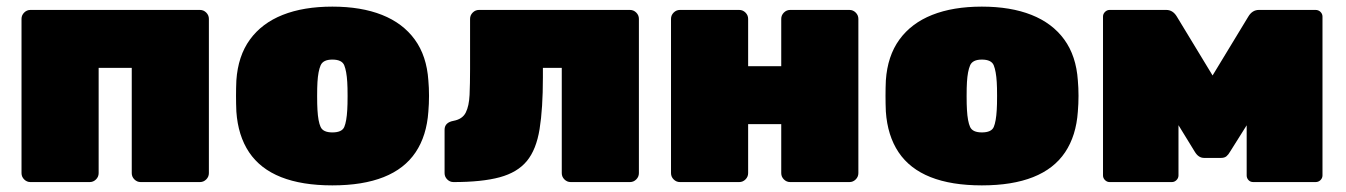

<svg xmlns="http://www.w3.org/2000/svg" viewBox="-20 -550 4067 580"><path d="M72 0Q61 0 53 -8Q45 -16 45 -27V-493Q45 -504 53 -512Q61 -520 72 -520H584Q595 -520 603 -512Q611 -504 611 -493V-27Q611 -16 603 -8Q595 0 584 0H405Q394 0 386 -8Q378 -16 378 -27V-345H278V-27Q278 -16 270 -8Q262 0 251 0Z M984 10Q892 10 829 -15Q766 -40 732.5 -90Q699 -140 694 -213Q693 -236 693 -260.5Q693 -285 694 -307Q699 -381 735 -430.5Q771 -480 834 -505Q897 -530 984 -530Q1071 -530 1134 -505Q1197 -480 1233 -430.5Q1269 -381 1274 -307Q1276 -285 1276 -260.5Q1276 -236 1274 -213Q1269 -140 1235.5 -90Q1202 -40 1139 -15Q1076 10 984 10ZM984 -150Q1013 -150 1020 -166.5Q1027 -183 1029 -218Q1030 -233 1030 -260Q1030 -287 1029 -302Q1027 -335 1020 -352.5Q1013 -370 984 -370Q956 -370 948.5 -352.5Q941 -335 939 -302Q938 -287 938 -260Q938 -233 939 -218Q941 -183 948.5 -166.5Q956 -150 984 -150Z M1350 0Q1339 0 1331 -8Q1323 -16 1323 -27V-158Q1323 -180 1350 -185Q1377 -190 1387 -210Q1397 -230 1398.5 -263.5Q1400 -297 1400 -341V-493Q1400 -504 1408 -512Q1416 -520 1427 -520H1883Q1894 -520 1902 -512Q1910 -504 1910 -493V-27Q1910 -16 1902 -8Q1894 0 1883 0H1704Q1693 0 1685 -8Q1677 -16 1677 -27V-345H1620V-316Q1620 -222 1610 -160Q1600 -98 1571.5 -63.5Q1543 -29 1489.5 -14.5Q1436 0 1350 0Z M2034 0Q2023 0 2015 -8Q2007 -16 2007 -27V-493Q2007 -504 2015 -512Q2023 -520 2034 -520H2213Q2224 -520 2232 -512Q2240 -504 2240 -493V-350H2340V-493Q2340 -504 2348 -512Q2356 -520 2367 -520H2546Q2557 -520 2565 -512Q2573 -504 2573 -493V-27Q2573 -16 2565 -8Q2557 0 2546 0H2367Q2356 0 2348 -8Q2340 -16 2340 -27V-175H2240V-27Q2240 -16 2232 -8Q2224 0 2213 0Z M2946 10Q2854 10 2791 -15Q2728 -40 2694.5 -90Q2661 -140 2656 -213Q2655 -236 2655 -260.5Q2655 -285 2656 -307Q2661 -381 2697 -430.5Q2733 -480 2796 -505Q2859 -530 2946 -530Q3033 -530 3096 -505Q3159 -480 3195 -430.5Q3231 -381 3236 -307Q3238 -285 3238 -260.5Q3238 -236 3236 -213Q3231 -140 3197.5 -90Q3164 -40 3101 -15Q3038 10 2946 10ZM2946 -150Q2975 -150 2982 -166.5Q2989 -183 2991 -218Q2992 -233 2992 -260Q2992 -287 2991 -302Q2989 -335 2982 -352.5Q2975 -370 2946 -370Q2918 -370 2910.5 -352.5Q2903 -335 2901 -302Q2900 -287 2900 -260Q2900 -233 2901 -218Q2903 -183 2910.5 -166.5Q2918 -150 2946 -150Z M3332 0Q3324 0 3318 -6Q3312 -12 3312 -20V-500Q3312 -508 3318 -514Q3324 -520 3332 -520H3503Q3523 -520 3535 -500L3643 -322L3751 -500Q3763 -520 3783 -520H3954Q3963 -520 3969 -514Q3975 -508 3975 -500V-20Q3975 -12 3969 -6Q3963 0 3954 0H3766Q3757 0 3751.5 -6Q3746 -12 3746 -20V-284L3806 -267L3696 -92Q3691 -83 3685 -78Q3679 -73 3669 -73H3617Q3609 -73 3602 -77.5Q3595 -82 3589 -92L3481 -268L3540 -284V-20Q3540 -12 3534 -6Q3528 0 3520 0Z"/></svg>

Font: Rubik Black
Style: Regular
Weight: 900
Designer: Hubert and Fischer
Foundry: Hubert and Fischer
Version: Version 2.300;gftools[0.9.30]